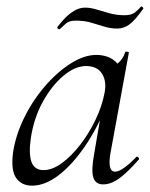

<svg xmlns="http://www.w3.org/2000/svg" viewBox="-20 -572 474 605"><path d="M81 13Q48 13 31 -11Q14 -35 21 -91Q29 -145 55.5 -199.5Q82 -254 120.5 -299Q159 -344 202 -371.5Q245 -399 284 -399Q303 -399 320.5 -392.5Q338 -386 351 -370.5Q364 -355 366 -330L323 -357Q336 -359 352.5 -373.5Q369 -388 374 -407Q376 -410 381.5 -409Q387 -408 386 -406L328 -89Q318 -31 343 -31Q354 -31 371.5 -43.5Q389 -56 409 -77Q412 -80 416 -76Q420 -72 417 -69Q385 -32 358 -11.5Q331 9 305 9Q281 9 274 -13Q267 -35 277 -89L301 -229L318 -246Q288 -170 248 -111.5Q208 -53 165 -20Q122 13 81 13ZM117 -36Q145 -36 175 -58Q205 -80 232.5 -115.5Q260 -151 280.5 -193.5Q301 -236 309 -277Q317 -314 302 -339Q287 -364 250 -364Q215 -363 179 -332.5Q143 -302 115 -251.5Q87 -201 77 -136Q70 -86 79.5 -61Q89 -36 117 -36ZM168 -480Q166 -479 162.5 -481.5Q159 -484 161 -487Q169 -498 182.5 -512.5Q196 -527 213 -537.5Q230 -548 248 -548Q265 -548 284.5 -542Q304 -536 326 -530Q348 -524 373 -524Q393 -524 404 -532Q415 -540 424 -551Q426 -553 429.5 -549.5Q433 -546 431 -544Q404 -506 386.5 -494Q369 -482 350 -482Q328 -482 307.5 -488.5Q287 -495 266 -501Q245 -507 219 -507Q198 -507 188.5 -498.5Q179 -490 168 -480Z"/></svg>

Font: Cormorant
Style: Italic
Weight: 400
Italic angle: -10°
Designer: Christian Thalmann (Catharsis Fonts)
Foundry: Catharsis Fonts
Version: Version 4.000